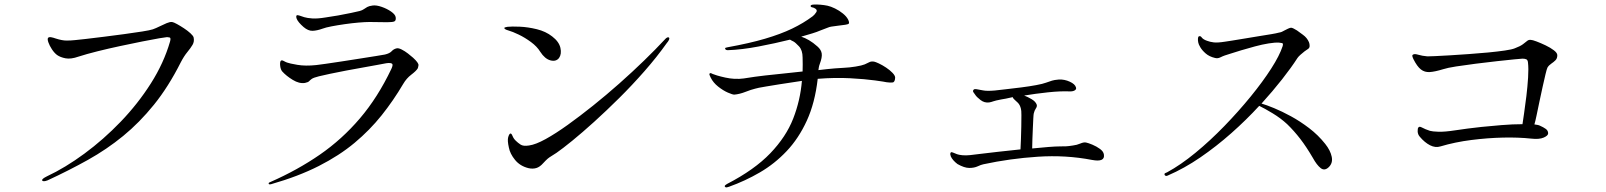

<svg xmlns="http://www.w3.org/2000/svg" viewBox="-20 -783 7010 838"><path d="M184 -13Q265 -51 348.5 -112.5Q432 -174 507 -252Q582 -330 638.5 -419Q695 -508 722 -601Q727 -618 720 -619.5Q713 -621 709 -621Q705 -621 675.5 -616Q646 -611 601 -602Q556 -593 504.5 -582Q453 -571 405 -559Q357 -547 323 -536Q289 -524 266 -528.5Q243 -533 229 -543Q217 -552 206.5 -568Q196 -584 191 -598.5Q186 -613 190 -618Q194 -622 203 -620.5Q212 -619 223 -615Q251 -606 270.5 -606Q290 -606 308 -608Q320 -609 354.5 -613Q389 -617 433 -622.5Q477 -628 521.5 -634Q566 -640 600.5 -645.5Q635 -651 647 -655Q661 -660 677 -668Q693 -676 707.5 -682Q722 -688 731 -687Q738 -686 752.5 -678Q767 -670 783 -659.5Q799 -649 811 -638Q823 -627 825 -620Q829 -602 820.5 -587.5Q812 -573 797.5 -555.5Q783 -538 769 -511Q715 -404 652 -326Q589 -248 517.5 -189.5Q446 -131 363.5 -85Q281 -39 188 4Q178 8 171.5 8Q165 8 164 4Q162 -2 184 -13Z M1607 -759Q1623 -761 1646 -753Q1669 -745 1687 -732.5Q1705 -720 1707 -708Q1709 -694 1702 -690Q1695 -686 1670 -686Q1645 -686 1593 -687Q1574 -687 1545 -684.5Q1516 -682 1484.5 -677.5Q1453 -673 1427 -668Q1401 -663 1388 -658Q1363 -649 1344 -648.5Q1325 -648 1305 -665Q1281 -686 1275 -701Q1271 -712 1275 -716Q1278 -718 1287 -715Q1296 -712 1308 -708Q1321 -704 1343.5 -702.5Q1366 -701 1402 -707Q1425 -710 1455.5 -715.5Q1486 -721 1512 -726.5Q1538 -732 1550 -735Q1561 -738 1568 -743Q1575 -748 1583 -752.5Q1591 -757 1607 -759ZM1740 -417Q1697 -344 1645.5 -279.5Q1594 -215 1527.5 -159.5Q1461 -104 1371.5 -58.5Q1282 -13 1163 21Q1153 23 1153 19Q1151 16 1154.5 14Q1158 12 1161 11Q1279 -41 1376 -108Q1473 -175 1551 -266.5Q1629 -358 1688 -482Q1696 -499 1692 -504Q1687 -510 1666 -507Q1656 -505 1628.5 -500Q1601 -495 1565 -488.5Q1529 -482 1491 -475Q1453 -468 1421 -461Q1389 -454 1372 -450Q1348 -444 1340.5 -438.5Q1333 -433 1329 -428.5Q1325 -424 1311 -421Q1286 -417 1257.5 -434.5Q1229 -452 1212 -471Q1205 -479 1203 -494.5Q1201 -510 1205 -517Q1209 -522 1218 -517Q1227 -512 1233 -510Q1243 -506 1278 -500Q1313 -494 1360 -499Q1371 -500 1401.5 -504.5Q1432 -509 1472 -515Q1512 -521 1552 -527.5Q1592 -534 1621.5 -538.5Q1651 -543 1660 -545Q1681 -550 1689.5 -559.5Q1698 -569 1711 -572Q1719 -574 1733 -567Q1747 -560 1760.5 -549.5Q1774 -539 1783 -531Q1808 -508 1806.5 -498Q1805 -488 1803 -484Q1796 -473 1775 -457Q1754 -441 1740 -417Z M2881 -610Q2893 -624 2900 -619Q2903 -615 2899 -607.5Q2895 -600 2891 -596Q2847 -534 2793 -472.5Q2739 -411 2682.5 -355Q2626 -299 2573.5 -251.5Q2521 -204 2478 -169Q2435 -134 2409 -116Q2394 -106 2385.5 -101Q2377 -96 2370 -90Q2363 -84 2351 -71Q2336 -54 2320.5 -49.5Q2305 -45 2287 -49Q2250 -58 2228 -85Q2206 -112 2201 -139Q2194 -170 2198 -184Q2202 -198 2207 -200Q2212 -202 2217 -189.5Q2222 -177 2232 -168Q2240 -160 2252 -152Q2264 -144 2289 -148Q2318 -152 2361.5 -176Q2405 -200 2458 -238Q2511 -276 2568.5 -322Q2626 -368 2683 -418.5Q2740 -469 2791 -518.5Q2842 -568 2881 -610ZM2181 -661Q2182 -664 2195 -666Q2213 -668 2248.5 -666.5Q2284 -665 2323 -655.5Q2362 -646 2390 -624Q2420 -601 2426 -574Q2432 -547 2420 -530Q2407 -513 2382.5 -519.5Q2358 -526 2338 -557Q2324 -580 2297.5 -599.5Q2271 -619 2244 -632Q2217 -645 2199 -650Q2181 -655 2181 -661Z M3185 -370Q3177 -370 3156.5 -379Q3136 -388 3114.5 -405Q3093 -422 3082 -444Q3080 -449 3077.5 -454Q3075 -459 3077 -462Q3079 -465 3083.5 -463.5Q3088 -462 3091 -460Q3095 -458 3110 -453.5Q3125 -449 3145.5 -444.5Q3166 -440 3185 -439Q3209 -438 3225.5 -440.5Q3242 -443 3275 -448Q3287 -450 3319 -453.5Q3351 -457 3394.5 -461.5Q3438 -466 3483 -471Q3484 -501 3483 -532Q3483 -564 3467 -581Q3451 -598 3443 -602Q3439 -604 3435 -606Q3431 -608 3428 -610Q3364 -594 3290.5 -580Q3217 -566 3157 -564Q3147 -564 3145 -570Q3144 -574 3148.5 -575Q3153 -576 3157 -577Q3251 -594 3319 -614Q3387 -634 3437 -658Q3487 -682 3527 -712Q3535 -718 3542.5 -729.5Q3550 -741 3532 -749Q3527 -751 3523 -751.5Q3519 -752 3518 -756Q3517 -762 3530 -763Q3543 -764 3560.5 -762.5Q3578 -761 3592 -758Q3606 -755 3624.5 -746Q3643 -737 3659 -724Q3675 -711 3682 -697Q3689 -682 3683 -678.5Q3677 -675 3639 -671Q3618 -668 3609.5 -667Q3601 -666 3592 -662Q3583 -658 3558 -649Q3547 -644 3526 -637.5Q3505 -631 3477 -623Q3493 -618 3511 -607.5Q3529 -597 3548 -580Q3564 -566 3566.5 -549.5Q3569 -533 3558 -504Q3555 -496 3554 -490Q3553 -484 3552 -477Q3593 -482 3623.5 -484.5Q3654 -487 3662 -487Q3687 -488 3714.5 -492.5Q3742 -497 3754 -502Q3766 -507 3774 -511.5Q3782 -516 3795 -514Q3801 -513 3816 -506Q3831 -499 3847.5 -488Q3864 -477 3875.5 -465Q3887 -453 3887 -444Q3886 -424 3875.5 -423Q3865 -422 3850 -424Q3842 -426 3799 -432Q3756 -438 3690.5 -441.5Q3625 -445 3549 -439Q3537 -334 3501.5 -256.5Q3466 -179 3413.5 -123.5Q3361 -68 3296.5 -30.5Q3232 7 3162 32Q3151 36 3147.5 34.5Q3144 33 3143 30Q3143 27 3146.5 24.5Q3150 22 3153 20Q3273 -42 3342 -114Q3411 -186 3442 -265.5Q3473 -345 3480 -430Q3419 -421 3381.5 -415Q3344 -409 3323.5 -405.5Q3303 -402 3292.5 -400Q3282 -398 3276 -396Q3259 -392 3233.5 -382Q3208 -372 3185 -370Z M4798 -109Q4804 -74 4746 -85Q4632 -107 4510 -99Q4388 -91 4272 -66Q4262 -64 4247 -57Q4232 -50 4210.5 -50Q4189 -50 4159 -67Q4138 -83 4130 -100Q4128 -105 4127.5 -109.5Q4127 -114 4130 -118Q4134 -120 4141 -116.5Q4148 -113 4157 -110Q4165 -107 4180.5 -105.5Q4196 -104 4214 -106Q4222 -107 4255.5 -111Q4289 -115 4336.5 -120.5Q4384 -126 4434 -131Q4435 -149 4436 -176Q4437 -203 4437.5 -231Q4438 -259 4438 -280.5Q4438 -302 4436 -308Q4432 -325 4422.5 -334.5Q4413 -344 4408 -348Q4401 -354 4400 -359Q4383 -355 4370 -352.5Q4357 -350 4350 -349Q4324 -344 4316 -341Q4308 -338 4298 -336Q4277 -333 4259.5 -346.5Q4242 -360 4236 -370Q4232 -375 4228.5 -380.5Q4225 -386 4229 -391Q4232 -396 4246 -393Q4253 -392 4270.5 -388.5Q4288 -385 4322 -388Q4339 -390 4370.5 -393.5Q4402 -397 4437.5 -401.5Q4473 -406 4502.5 -411.5Q4532 -417 4545 -422Q4563 -428 4571.5 -431Q4580 -434 4602 -436Q4626 -437 4649 -426.5Q4672 -416 4676 -402Q4679 -394 4671.5 -389Q4664 -384 4651 -384Q4609 -386 4553.5 -380Q4498 -374 4450 -366Q4464 -361 4482 -350.5Q4500 -340 4505 -326Q4507 -318 4501 -309.5Q4495 -301 4492 -288Q4491 -285 4490 -267Q4489 -249 4488 -224.5Q4487 -200 4486 -176Q4485 -152 4485 -135Q4524 -139 4556 -141.5Q4588 -144 4605 -144Q4625 -144 4634.5 -144.5Q4644 -145 4663 -148Q4680 -150 4695 -156.5Q4710 -163 4720 -161Q4730 -159 4748 -151.5Q4766 -144 4781 -133Q4796 -122 4798 -109Z M5764 -155Q5787 -126 5792.5 -98.5Q5798 -71 5779 -53Q5761 -36 5744 -49.5Q5727 -63 5710 -94Q5682 -142 5655 -177Q5628 -212 5598 -241Q5570 -267 5534.5 -288.5Q5499 -310 5476 -321Q5420 -260 5354.5 -202Q5289 -144 5219 -96Q5149 -48 5077 -17Q5072 -14 5068 -15.5Q5064 -17 5063 -20Q5061 -25 5066 -27.5Q5071 -30 5074 -31Q5133 -63 5197.5 -116Q5262 -169 5324 -233Q5386 -297 5439 -362Q5492 -427 5528.5 -484Q5565 -541 5578 -581Q5582 -594 5575.5 -595Q5569 -596 5562 -597Q5545 -598 5517 -593.5Q5489 -589 5457.5 -580.5Q5426 -572 5397.5 -563.5Q5369 -555 5349.5 -548.5Q5330 -542 5326 -541Q5317 -538 5306 -532.5Q5295 -527 5283 -530Q5258 -536 5242.5 -549.5Q5227 -563 5219 -576.5Q5211 -590 5210 -597Q5208 -606 5208.5 -614Q5209 -622 5212 -624Q5219 -628 5225 -619.5Q5231 -611 5248 -605Q5261 -600 5277.5 -598Q5294 -596 5326 -601Q5332 -602 5355.5 -605.5Q5379 -609 5410.5 -614.5Q5442 -620 5474 -625Q5506 -630 5529.5 -634Q5553 -638 5559 -640Q5570 -642 5574.5 -644Q5579 -646 5586 -650Q5593 -654 5602 -658Q5611 -662 5615 -662Q5619 -662 5626 -658.5Q5633 -655 5641 -650Q5649 -644 5667 -631Q5685 -618 5693 -599Q5696 -592 5696 -582.5Q5696 -573 5687 -568Q5683 -566 5674 -559Q5665 -552 5656 -544Q5647 -536 5643 -530Q5616 -488 5575.5 -436.5Q5535 -385 5486 -331Q5507 -325 5541 -311Q5575 -297 5614.5 -275.5Q5654 -254 5693.5 -224Q5733 -194 5764 -155Z M6591 -572Q6615 -581 6627 -590Q6639 -599 6645.5 -604.5Q6652 -610 6661 -609Q6668 -609 6686.5 -602Q6705 -595 6726 -585Q6747 -575 6762 -563.5Q6777 -552 6777 -542Q6777 -528 6769 -520Q6761 -512 6750.5 -505Q6740 -498 6734 -488Q6731 -482 6725.5 -459Q6720 -436 6713 -404.5Q6706 -373 6699 -339.5Q6692 -306 6686.5 -279.5Q6681 -253 6677 -240Q6695 -238 6702 -234Q6716 -228 6726.5 -220.5Q6737 -213 6737 -201Q6737 -191 6717.5 -182.5Q6698 -174 6663 -178Q6607 -184 6540 -182.5Q6473 -181 6402 -172Q6331 -163 6267 -144Q6245 -137 6221.5 -149Q6198 -161 6177 -186Q6168 -196 6167.5 -209.5Q6167 -223 6171 -227Q6175 -232 6184 -227.5Q6193 -223 6202 -219Q6211 -215 6221 -212Q6231 -209 6258 -208Q6285 -207 6333.5 -214.5Q6382 -222 6446 -229Q6484 -233 6533.5 -237Q6583 -241 6625 -241Q6627 -255 6632 -288.5Q6637 -322 6642 -363.5Q6647 -405 6649.5 -444.5Q6652 -484 6649 -510Q6648 -521 6642 -524Q6636 -527 6625 -527Q6621 -527 6590 -524Q6559 -521 6514 -516Q6469 -511 6421.5 -505Q6374 -499 6335.5 -493Q6297 -487 6279 -481Q6243 -470 6220.5 -468.5Q6198 -467 6181.5 -480Q6165 -493 6149 -525Q6146 -531 6144.5 -537Q6143 -543 6148 -545Q6154 -549 6170.5 -544Q6187 -539 6210 -537Q6216 -537 6242.5 -538Q6269 -539 6308 -541.5Q6347 -544 6391 -547Q6435 -550 6476 -554Q6517 -558 6548 -562.5Q6579 -567 6591 -572Z"/></svg>

Font: Shippori Mincho TTF
Style: Regular
Weight: 400
Version: Version 2.100